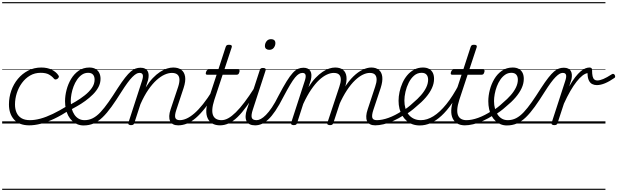

<svg xmlns="http://www.w3.org/2000/svg" viewBox="-20 -1145 5723 1780"><path d="M252 17Q159 17 111 -36Q63 -89 63 -177Q63 -243 84.5 -304.5Q106 -366 146 -414Q186 -462 241 -490.5Q296 -519 363 -519Q419 -519 460 -498.5Q501 -478 521 -447Q528 -438 525.5 -431Q523 -424 514 -415Q503 -408 494.5 -408Q486 -408 480 -416Q461 -439 433 -454.5Q405 -470 357 -470Q302 -470 258.5 -444.5Q215 -419 183.5 -376Q152 -333 135.5 -281Q119 -229 119 -176Q119 -134 133.5 -101Q148 -68 178.5 -49.5Q209 -31 258 -31Q269 -31 273.5 -23.5Q278 -16 277 -6.5Q276 3 269.5 10Q263 17 252 17ZM0 605H524V615H0ZM0 -20H524V0H0ZM0 -505H524V-500H0ZM0 -1125H524V-1115H0Z M250 17Q239 17 234.5 10Q230 3 231 -6.5Q232 -16 239 -23.5Q246 -31 258 -31Q302 -31 354.5 -45Q407 -59 469.5 -89Q532 -119 605 -164Q614 -169 620 -165.5Q626 -162 629.5 -153.5Q633 -145 631.5 -136.5Q630 -128 622 -123Q548 -75 482.5 -44Q417 -13 359 2Q301 17 250 17ZM524 605V615ZM524 -20V0ZM524 -505V-500ZM524 -1125V-1115Z M601 -158Q639 -178 682.5 -204Q726 -230 766 -261.5Q806 -293 831.5 -329.5Q857 -366 857 -407Q857 -436 842.5 -453Q828 -470 797 -470Q786 -470 781.5 -477Q777 -484 778.5 -494Q780 -504 787.5 -511.5Q795 -519 808 -519Q843 -519 866 -505.5Q889 -492 900.5 -468.5Q912 -445 912 -415Q912 -374 893 -338Q874 -302 842 -270Q810 -238 771.5 -210Q733 -182 693 -159.5Q653 -137 618 -118ZM524 605H968V615H524ZM524 -20H968V0H524ZM524 -505H968V-500H524ZM524 -1125H968V-1115H524Z M755 18Q724 18 697.5 7Q671 -4 649.5 -24Q628 -44 613 -72Q598 -100 590.5 -134Q583 -168 583 -207Q583 -257 597 -311.5Q611 -366 639 -413Q667 -460 709.5 -489.5Q752 -519 809 -519Q819 -519 823 -511.5Q827 -504 825 -494Q823 -484 815.5 -477Q808 -470 797 -470Q765 -470 739.5 -452.5Q714 -435 694.5 -406.5Q675 -378 662 -343.5Q649 -309 642.5 -273.5Q636 -238 636 -208Q636 -170 645 -137.5Q654 -105 670.5 -81Q687 -57 710.5 -44Q734 -31 764 -31Q805 -31 841 -49.5Q877 -68 912 -105.5Q947 -143 986 -198.5Q1025 -254 1071 -327Q1110 -387 1139.5 -424.5Q1169 -462 1192.5 -482Q1216 -502 1237.5 -509.5Q1259 -517 1281 -517Q1291 -517 1295.5 -509.5Q1300 -502 1298 -493Q1296 -484 1289 -476.5Q1282 -469 1271 -469Q1258 -469 1242.5 -460Q1227 -451 1207 -431Q1187 -411 1162 -377Q1137 -343 1106 -294Q1056 -214 1013.5 -155Q971 -96 931 -57.5Q891 -19 848.5 -0.5Q806 18 755 18ZM968 605H1093V615H968ZM968 -20H1093V0H968ZM968 -505H1093V-500H968ZM968 -1125H1093V-1115H968Z M1632 17Q1604 17 1585 7Q1566 -3 1557 -22.5Q1548 -42 1549 -69.5Q1550 -97 1562 -132L1632 -341Q1645 -382 1643.5 -410.5Q1642 -439 1624.5 -454Q1607 -469 1573 -469Q1542 -469 1506 -453Q1470 -437 1431.5 -402.5Q1393 -368 1355 -313Q1317 -258 1282 -179L1225 -4Q1222 6 1215.5 10.5Q1209 15 1194 15Q1182 15 1174.5 10Q1167 5 1170 -6L1296 -394Q1309 -433 1303.5 -451Q1298 -469 1275 -469Q1264 -469 1259.5 -476.5Q1255 -484 1256.5 -493Q1258 -502 1265 -509.5Q1272 -517 1284 -517Q1308 -517 1324 -509Q1340 -501 1348.5 -486Q1357 -471 1358 -450.5Q1359 -430 1353 -404L1331 -334Q1363 -386 1396.5 -421Q1430 -456 1463.5 -478Q1497 -500 1528 -509.5Q1559 -519 1586 -519Q1632 -519 1660.5 -498Q1689 -477 1696 -435Q1703 -393 1682 -329L1615 -127Q1598 -77 1605 -54Q1612 -31 1647 -31Q1657 -31 1661 -23.5Q1665 -16 1663.5 -7Q1662 2 1654 9.5Q1646 17 1632 17ZM1093 605H1789V615H1093ZM1093 -20H1789V0H1093ZM1093 -505H1789V-500H1093ZM1093 -1125H1789V-1115H1093Z M1632 17Q1621 17 1616.5 9.5Q1612 2 1613.5 -7Q1615 -16 1623.5 -23.5Q1632 -31 1647 -31Q1677 -31 1711 -46.5Q1745 -62 1782.5 -94.5Q1820 -127 1862 -179.5Q1904 -232 1950 -306Q1958 -317 1966.5 -315.5Q1975 -314 1979.5 -305Q1984 -296 1978 -286Q1928 -203 1882.5 -145Q1837 -87 1795 -51Q1753 -15 1712.5 1Q1672 17 1632 17ZM1789 605V615ZM1789 -20V0ZM1789 -505V-500ZM1789 -1125V-1115Z M2020 17Q1977 17 1948.5 0Q1920 -17 1905.5 -48Q1891 -79 1892.5 -122Q1894 -165 1911 -218L1988 -452H1902Q1891 -452 1888.5 -458.5Q1886 -465 1890 -477Q1894 -489 1900 -494.5Q1906 -500 1916 -500H2004L2072 -709Q2076 -721 2082.5 -725.5Q2089 -730 2103 -730Q2120 -730 2126 -724Q2132 -718 2128 -706L2060 -500H2187Q2198 -500 2200.5 -494Q2203 -488 2199 -476Q2196 -463 2189.5 -457.5Q2183 -452 2173 -452H2044L1967 -219Q1951 -169 1948.5 -133Q1946 -97 1956 -74.5Q1966 -52 1986 -41.5Q2006 -31 2033 -31Q2043 -31 2047 -23.5Q2051 -16 2050 -7Q2049 2 2041.5 9.5Q2034 17 2020 17ZM1789 605H2177V615H1789ZM1789 -20H2177V0H1789ZM1789 -505H2177V-500H1789ZM1789 -1125H2177V-1115H1789Z M2019 17Q2008 17 2003.5 9.5Q1999 2 2000.5 -7Q2002 -16 2010.5 -23.5Q2019 -31 2034 -31Q2064 -31 2096.5 -49Q2129 -67 2166.5 -104Q2204 -141 2246.5 -197Q2289 -253 2338 -330Q2345 -341 2354 -339.5Q2363 -338 2368 -330Q2373 -322 2367 -312Q2314 -225 2268.5 -162Q2223 -99 2182 -59.5Q2141 -20 2101 -1.5Q2061 17 2019 17ZM2176 605V615ZM2176 -20V0ZM2176 -505V-500ZM2176 -1125V-1115Z M2345 17Q2315 17 2295 7Q2275 -3 2265.5 -22.5Q2256 -42 2257 -69.5Q2258 -97 2270 -132L2388 -494Q2392 -506 2398 -510.5Q2404 -515 2418 -515Q2434 -515 2440 -509Q2446 -503 2442 -491L2324 -129Q2307 -78 2314 -54.5Q2321 -31 2359 -31Q2370 -31 2374 -23.5Q2378 -16 2376.5 -7Q2375 2 2367 9.5Q2359 17 2345 17ZM2476 -683Q2459 -683 2447.5 -692Q2436 -701 2436 -719Q2436 -743 2451 -762.5Q2466 -782 2493 -782Q2511 -782 2522 -773Q2533 -764 2533 -745Q2533 -722 2518.5 -702.5Q2504 -683 2476 -683ZM2177 605H2502V615H2177ZM2177 -20H2502V0H2177ZM2177 -505H2502V-500H2177ZM2177 -1125H2502V-1115H2177Z M2346 17Q2335 17 2331.5 9.5Q2328 2 2330.5 -7Q2333 -16 2340.5 -23.5Q2348 -31 2360 -31Q2377 -31 2398.5 -42.5Q2420 -54 2445.5 -79.5Q2471 -105 2500.5 -148.5Q2530 -192 2562 -257Q2605 -339 2637 -390.5Q2669 -442 2694.5 -469.5Q2720 -497 2743.5 -507Q2767 -517 2793 -517Q2803 -517 2805.5 -509.5Q2808 -502 2805.5 -493Q2803 -484 2797 -476.5Q2791 -469 2784 -469Q2768 -469 2751.5 -459.5Q2735 -450 2715.5 -426.5Q2696 -403 2670 -359.5Q2644 -316 2608 -248Q2568 -169 2533 -117.5Q2498 -66 2466.5 -37Q2435 -8 2405.5 4.5Q2376 17 2346 17ZM2502 605H2602V615H2502ZM2502 -20H2602V0H2502ZM2502 -505H2602V-500H2502ZM2502 -1125H2602V-1115H2502Z M2703 15Q2691 15 2683.5 10Q2676 5 2679 -6L2805 -394Q2818 -433 2812.5 -451Q2807 -469 2784 -469Q2773 -469 2768.5 -476.5Q2764 -484 2766 -493Q2768 -502 2775 -509.5Q2782 -517 2793 -517Q2816 -517 2832 -509.5Q2848 -502 2857 -487Q2866 -472 2867 -451Q2868 -430 2862 -404L2840 -337Q2872 -388 2905 -422.5Q2938 -457 2970 -478.5Q3002 -500 3031.5 -509.5Q3061 -519 3087 -519Q3133 -519 3160 -497.5Q3187 -476 3192 -433.5Q3197 -391 3177 -329L3070 -4Q3066 6 3060 10.5Q3054 15 3039 15Q3027 15 3019 10Q3011 5 3015 -6L3126 -341Q3140 -381 3139.5 -409.5Q3139 -438 3123.5 -453.5Q3108 -469 3073 -469Q3044 -469 3009.5 -453Q2975 -437 2938.5 -403Q2902 -369 2864.5 -314Q2827 -259 2791 -181L2734 -4Q2731 6 2724.5 10.5Q2718 15 2703 15ZM3459 17Q3430 17 3411 7Q3392 -3 3383 -22.5Q3374 -42 3375.5 -69.5Q3377 -97 3389 -132L3458 -341Q3472 -381 3471.5 -409.5Q3471 -438 3456 -453.5Q3441 -469 3407 -469Q3378 -469 3343.5 -452.5Q3309 -436 3271.5 -400.5Q3234 -365 3196.5 -308.5Q3159 -252 3123 -171H3099Q3131 -263 3171.5 -328.5Q3212 -394 3256 -436.5Q3300 -479 3343 -499Q3386 -519 3422 -519Q3466 -519 3492.5 -497Q3519 -475 3524 -433Q3529 -391 3509 -329L3442 -128Q3425 -77 3431.5 -54Q3438 -31 3473 -31Q3483 -31 3486.5 -23.5Q3490 -16 3488.5 -7Q3487 2 3479.5 9.5Q3472 17 3459 17ZM2602 605H3616V615H2602ZM2602 -20H3616V0H2602ZM2602 -505H3616V-500H2602ZM2602 -1125H3616V-1115H2602Z M3458 17Q3446 17 3442 9.5Q3438 2 3441 -7Q3444 -16 3452.5 -23.5Q3461 -31 3474 -31Q3522 -31 3582 -52.5Q3642 -74 3708 -117Q3715 -122 3721.5 -119Q3728 -116 3732 -108Q3736 -100 3735 -92Q3734 -84 3726 -79Q3675 -46 3626.5 -24.5Q3578 -3 3535.5 7Q3493 17 3458 17ZM3616 605V615ZM3616 -20V0ZM3616 -505V-500ZM3616 -1125V-1115Z M3705 -113Q3734 -129 3760.5 -149.5Q3787 -170 3810 -192Q3852 -227 3883 -262.5Q3914 -298 3931.5 -334.5Q3949 -371 3949 -406Q3949 -436 3934 -453Q3919 -470 3889 -470Q3878 -470 3873.5 -477Q3869 -484 3870.5 -494Q3872 -504 3880 -511.5Q3888 -519 3901 -519Q3936 -519 3959 -505.5Q3982 -492 3993 -469Q4004 -446 4004 -414Q4004 -371 3984 -327.5Q3964 -284 3927 -241Q3890 -198 3838 -156Q3813 -133 3784 -112Q3755 -91 3725 -73ZM3616 605H4060V615H3616ZM3616 -20H4060V0H3616ZM3616 -505H4060V-500H3616ZM3616 -1125H4060V-1115H3616Z M3872 18Q3835 18 3804.5 7Q3774 -4 3750 -25Q3726 -46 3709 -74.5Q3692 -103 3683.5 -137.5Q3675 -172 3675 -211Q3675 -250 3684 -292.5Q3693 -335 3711 -375.5Q3729 -416 3756 -448Q3783 -480 3819.5 -499.5Q3856 -519 3901 -519Q3911 -519 3915 -511.5Q3919 -504 3917 -494Q3915 -484 3907.5 -477Q3900 -470 3889 -470Q3849 -470 3819 -444Q3789 -418 3769 -378Q3749 -338 3739 -294Q3729 -250 3729 -213Q3729 -174 3738.5 -141Q3748 -108 3768 -83Q3788 -58 3816.5 -44.5Q3845 -31 3882 -31Q3939 -31 3998 -67.5Q4057 -104 4117.5 -178.5Q4178 -253 4237 -366Q4241 -373 4249.5 -372.5Q4258 -372 4263.5 -365.5Q4269 -359 4264 -349Q4218 -255 4170 -186Q4122 -117 4072.5 -71.5Q4023 -26 3973 -4Q3923 18 3872 18ZM4060 605V615ZM4060 -20V0ZM4060 -505V-500ZM4060 -1125V-1115Z M4291 17Q4248 17 4219.5 0Q4191 -17 4176.5 -48Q4162 -79 4163.5 -122Q4165 -165 4182 -218L4259 -452H4173Q4162 -452 4159.5 -458.5Q4157 -465 4161 -477Q4165 -489 4171 -494.5Q4177 -500 4187 -500H4275L4343 -709Q4347 -721 4353.5 -725.5Q4360 -730 4374 -730Q4391 -730 4397 -724Q4403 -718 4399 -706L4331 -500H4458Q4469 -500 4471.5 -494Q4474 -488 4470 -476Q4467 -463 4460.5 -457.5Q4454 -452 4444 -452H4315L4238 -219Q4222 -169 4219.5 -133Q4217 -97 4227 -74.5Q4237 -52 4257 -41.5Q4277 -31 4304 -31Q4314 -31 4318 -23.5Q4322 -16 4321 -7Q4320 2 4312.5 9.5Q4305 17 4291 17ZM4060 605H4448V615H4060ZM4060 -20H4448V0H4060ZM4060 -505H4448V-500H4060ZM4060 -1125H4448V-1115H4060Z M4289 17Q4277 17 4273 9.5Q4269 2 4272 -7Q4275 -16 4283.5 -23.5Q4292 -31 4305 -31Q4353 -31 4413 -52.5Q4473 -74 4539 -117Q4546 -122 4552.5 -119Q4559 -116 4563 -108Q4567 -100 4566 -92Q4565 -84 4557 -79Q4506 -46 4457.5 -24.5Q4409 -3 4366.5 7Q4324 17 4289 17ZM4447 605V615ZM4447 -20V0ZM4447 -505V-500ZM4447 -1125V-1115Z M4537 -113Q4566 -129 4592.5 -149.5Q4619 -170 4642 -192Q4684 -227 4715 -262.5Q4746 -298 4763.5 -334.5Q4781 -371 4781 -406Q4781 -436 4766 -453Q4751 -470 4721 -470Q4710 -470 4705.5 -477Q4701 -484 4702.5 -494Q4704 -504 4712 -511.5Q4720 -519 4733 -519Q4768 -519 4791 -505.5Q4814 -492 4825 -469Q4836 -446 4836 -414Q4836 -371 4816 -327.5Q4796 -284 4759 -241Q4722 -198 4670 -156Q4645 -133 4616 -112Q4587 -91 4557 -73ZM4448 605H4892V615H4448ZM4448 -20H4892V0H4448ZM4448 -505H4892V-500H4448ZM4448 -1125H4892V-1115H4448Z M4679 18Q4648 18 4621.5 7Q4595 -4 4573.5 -24Q4552 -44 4537 -72Q4522 -100 4514.5 -134Q4507 -168 4507 -207Q4507 -257 4521 -311.5Q4535 -366 4563 -413Q4591 -460 4633.5 -489.5Q4676 -519 4733 -519Q4743 -519 4747 -511.5Q4751 -504 4749 -494Q4747 -484 4739.5 -477Q4732 -470 4721 -470Q4689 -470 4663.5 -452.5Q4638 -435 4618.5 -406.5Q4599 -378 4586 -343.5Q4573 -309 4566.5 -273.5Q4560 -238 4560 -208Q4560 -170 4569 -137.5Q4578 -105 4594.5 -81Q4611 -57 4634.5 -44Q4658 -31 4688 -31Q4729 -31 4765 -49.5Q4801 -68 4836 -105.5Q4871 -143 4910 -198.5Q4949 -254 4995 -327Q5034 -387 5063.5 -424.5Q5093 -462 5116.5 -482Q5140 -502 5161.5 -509.5Q5183 -517 5205 -517Q5215 -517 5219.5 -509.5Q5224 -502 5222 -493Q5220 -484 5213 -476.5Q5206 -469 5195 -469Q5182 -469 5166.5 -460Q5151 -451 5131 -431Q5111 -411 5086 -377Q5061 -343 5030 -294Q4980 -214 4937.5 -155Q4895 -96 4855 -57.5Q4815 -19 4772.5 -0.5Q4730 18 4679 18ZM4892 605H5017V615H4892ZM4892 -20H5017V0H4892ZM4892 -505H5017V-500H4892ZM4892 -1125H5017V-1115H4892Z M5118 15Q5106 15 5098.5 10Q5091 5 5094 -6L5220 -394Q5233 -433 5227.5 -451Q5222 -469 5199 -469Q5189 -469 5184.5 -476.5Q5180 -484 5181.5 -493Q5183 -502 5190 -509.5Q5197 -517 5208 -517Q5231 -517 5247 -509.5Q5263 -502 5271.5 -487.5Q5280 -473 5281.5 -453Q5283 -433 5278 -409L5257 -344Q5286 -395 5312.5 -429Q5339 -463 5362.5 -483Q5386 -503 5406.5 -511Q5427 -519 5444 -519Q5456 -519 5462.5 -514Q5469 -509 5469 -496Q5469 -459 5474 -438Q5479 -417 5490 -408Q5501 -399 5516 -399Q5541 -399 5573 -412.5Q5605 -426 5653 -457Q5661 -462 5668 -459.5Q5675 -457 5679 -450Q5683 -443 5683 -435Q5683 -427 5677 -423Q5630 -390 5589 -373Q5548 -356 5513 -356Q5489 -356 5469.5 -366Q5450 -376 5438.5 -401Q5427 -426 5427 -467Q5405 -464 5379.5 -444Q5354 -424 5325.5 -388Q5297 -352 5267.5 -301Q5238 -250 5208 -184L5149 -4Q5146 6 5139.5 10.5Q5133 15 5118 15ZM5017 605H5593V615H5017ZM5017 -20H5593V0H5017ZM5017 -505H5593V-500H5017ZM5017 -1125H5593V-1115H5017Z"/></svg>

Font: Playwrite CU Guides
Style: Regular
Weight: 400
Designer: Veronika Burian, José Scaglione
Foundry: TypeTogether
Version: Version 1.003